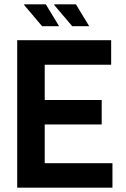

<svg xmlns="http://www.w3.org/2000/svg" viewBox="-20 -873 587 893"><path d="M60 0V-686H497V-572H188V-408H453V-294H188V-114H503V0ZM316 -751 232 -850 233 -853H333L395 -751ZM176 -751 92 -850 93 -853H193L255 -751Z"/></svg>

Font: Archivo Narrow
Style: Bold
Weight: 700
Designer: Hector Gatti
Foundry: Omnibus-Type
Version: Version 3.002